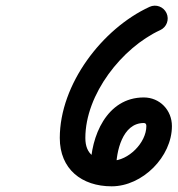

<svg xmlns="http://www.w3.org/2000/svg" viewBox="-20 -609 625 676"><path d="M506.6 -584.9C506.6 -584.9 506.6 -584.9 506.6 -584.9C339.6 -508 190.5 -312.4 190.5 -123.1C190.5 -13.6 267.7 47 373.1 47C481.6 47 585.3 -57.1 585.3 -165.1C585.3 -221.1 542.8 -265.9 486.2 -265.9C355.4 -265.9 299 -128.2 299 -16.7C299 -13.8 299 -10.9 299 -8C299 16.9 319.1 37 344 37C368.9 37 389 16.9 389 -8C389 -8 389 -8 389 -8C389 -10.9 389 -13.8 389 -16.7C389 -73.6 410.2 -175.9 486.2 -175.9C493.1 -175.9 495.3 -171.6 495.3 -165.1C495.3 -106.6 432 -43 373.1 -43C317.2 -43 280.5 -63.7 280.5 -123.1C280.5 -277.2 409.2 -440.9 544.3 -503.1C566.9 -513.5 576.7 -540.2 566.3 -562.8C555.9 -585.4 529.2 -595.3 506.6 -584.9Z"/></svg>

Font: FRB American Cursive Guidelines Black
Style: Bold Italic
Weight: 900
Italic angle: -25°
Version: Version 2.0;Modular Font Editor K font №1